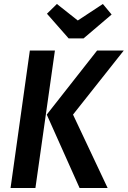

<svg xmlns="http://www.w3.org/2000/svg" viewBox="-20 -945 642 965"><path d="M130 -691H256L158 0H33ZM215 -369 468 -691H602L347 -369L521 0H380ZM541 -872 400 -752H325L216 -876L266 -925L371 -842L497 -925Z"/></svg>

Font: Fira Sans Condensed Medium
Style: Italic
Weight: 500
Width: 3
Italic angle: -8°
Designer: bBox Type GmbH & Carrois Corporate GbR & Edenspiekermann AG
Foundry: bBox Type GmbH & Carrois Corporate GbR & Edenspiekermann AG
Version: Version 4.301